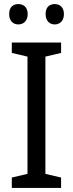

<svg xmlns="http://www.w3.org/2000/svg" viewBox="-20 -923 358 943"><path d="M25 -854C25 -820 45 -803 70 -803C95 -803 116 -820 116 -854C116 -888 95 -903 70 -903C45 -903 25 -889 25 -854ZM204 -854C204 -820 224 -803 249 -803C273 -803 294 -820 294 -854C294 -888 273 -903 249 -903C224 -903 204 -889 204 -854ZM280 0V-51L203 -69V-645L280 -663V-714H38V-663L115 -645V-69L38 -51V0Z"/></svg>

Font: Noto Sans Sinhala UI SemiCondensed
Style: Regular
Weight: 400
Width: 4
Designer: Jelle Bosma - Monotype Design Team
Foundry: Monotype Imaging Inc.
Version: Version 2.006